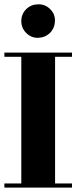

<svg xmlns="http://www.w3.org/2000/svg" viewBox="-20 -855 348 875"><path d="M0 0V-19H77.1V-596.2H0V-615.2H308.1V-596.2H231V-19H308.1V0ZM77.1 -758.8Q77.1 -791 99.1 -813Q120.6 -834.5 153.3 -835.4Q185.5 -836.4 208.5 -813.5Q231.4 -791 230.5 -759.3Q229.5 -727.5 208 -705.1Q185.5 -683.6 153.3 -682.6Q122.1 -682.1 99.6 -704.6Q77.1 -727.1 77.1 -758.8Z"/></svg>

Font: Hjet
Style: Regular
Weight: 400
Designer: T. Christopher White
Version: Version 1.2